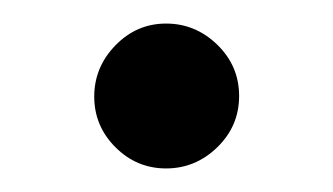

<svg xmlns="http://www.w3.org/2000/svg" viewBox="-20 -424 283 163"><path d="M121 -404Q146 -404 164.5 -386Q183 -368 183 -342.5Q183 -317 164.5 -299Q146 -281 121 -281Q96 -281 78 -299Q60 -317 60 -342Q60 -367 78 -385.5Q96 -404 121 -404Z"/></svg>

Font: Lustria
Style: Regular
Weight: 400
Designer: Matthew Desmond
Foundry: Matthew Desmond
Version: Version 001.001; ttfautohint (v1.6)